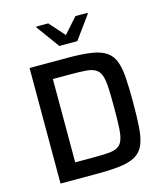

<svg xmlns="http://www.w3.org/2000/svg" viewBox="-130 -1006 947 1104"><g transform="rotate(-15 343.0 -454.0)"><path d="M92 0V-688H317Q404 -688 459.5 -679.5Q515 -671 547 -649Q579 -627 593.5 -588Q608 -549 612 -489Q616 -429 616 -344Q616 -259 612 -199Q608 -139 593.5 -100Q579 -61 547 -39Q515 -17 459.5 -8.5Q404 0 317 0ZM205 -96H307Q363 -96 399.5 -98.5Q436 -101 457 -112.5Q478 -124 488 -150Q498 -176 500.5 -223.5Q503 -271 503 -344Q503 -417 500.5 -464Q498 -511 487.5 -537.5Q477 -564 455.5 -575.5Q434 -587 398 -589.5Q362 -592 307 -592H205ZM290 -766 191 -902V-908H262L343 -817L424 -908H496V-902L397 -766Z"/></g></svg>

Font: Saira Thin Medium
Style: Regular
Weight: 500
Version: Version 1.101